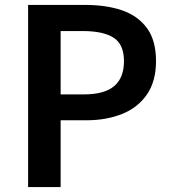

<svg xmlns="http://www.w3.org/2000/svg" viewBox="-20 -759 698 779"><path d="M94 0V-739H327Q410 -739 474 -717.5Q538 -696 575.5 -646Q613 -596 613 -511Q613 -429 576 -375.5Q539 -322 475 -296.5Q411 -271 331 -271H226V0ZM226 -376H321Q403 -376 443 -409.5Q483 -443 483 -511Q483 -579 441 -606Q399 -633 316 -633H226Z"/></svg>

Font: Noto Sans KR Thin SemiBold
Style: Regular
Weight: 600
Version: Version 2.004-H2;hotconv 1.0.118;makeotfexe 2.5.65603